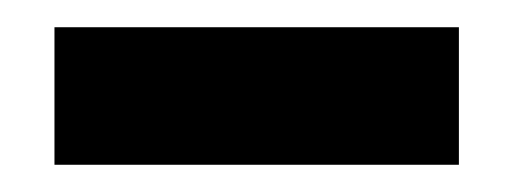

<svg xmlns="http://www.w3.org/2000/svg" viewBox="-20 -740 377 141"><path d="M20 -619V-720H317V-619Z"/></svg>

Font: Bricolage Grotesque 48pt Condensed ExtraBold
Style: Bold
Weight: 700
Version: Version 1.000;gftools[0.9.30]